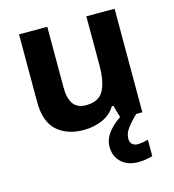

<svg xmlns="http://www.w3.org/2000/svg" viewBox="-115 -642 887 978"><g transform="rotate(-15 328.5 -153.0)"><path d="M579 -546V0H465L445 -70H437Q411 -28 365.5 -9Q320 10 269 10Q181 10 128 -37.5Q75 -85 75 -190V-546H224V-227Q224 -169 245 -139Q266 -109 312 -109Q380 -109 405 -155.5Q430 -202 430 -289V-546ZM475 111Q475 131 486 141Q497 151 514 151Q530 151 545 148Q560 145 570 142V229Q554 233 536 236.5Q518 240 494 240Q438 240 405 208.5Q372 177 372 128Q372 84 404 46Q436 8 482 -17L547 0Q513 32 494 58.5Q475 85 475 111Z"/></g></svg>

Font: Noto Sans Vithkuqi
Style: Bold
Weight: 700
Version: Version 1.001; ttfautohint (v1.8.4.7-5d5b)